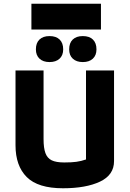

<svg xmlns="http://www.w3.org/2000/svg" viewBox="-20 -997 693 1027"><path d="M148 -977H520V-839H148ZM172 -733Q172 -767 191 -785.5Q210 -804 245 -804Q280 -804 299 -785.5Q318 -767 318 -733Q318 -701 298.5 -683Q279 -665 245 -665Q211 -665 191.5 -683Q172 -701 172 -733ZM350 -733Q350 -767 369 -785.5Q388 -804 423 -804Q458 -804 477 -785.5Q496 -767 496 -733Q496 -701 476.5 -683Q457 -665 423 -665Q389 -665 369.5 -683Q350 -701 350 -733ZM63 -220V-620H213V-253Q213 -205 223 -178Q233 -151 256.5 -139.5Q280 -128 324 -128Q363 -128 388.5 -131.5Q414 -135 440 -144V-620H590V-135Q590 -61 515 -25.5Q440 10 317 10Q183 10 123 -50Q63 -110 63 -220Z"/></svg>

Font: Athiti
Style: Bold
Weight: 700
Designer: CadsonDemak Team
Foundry: CadsonDemak
Version: Version 1.033